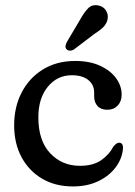

<svg xmlns="http://www.w3.org/2000/svg" viewBox="-20 -694 509 726"><path d="M440 -336Q440 -310.5 425 -294.8Q410 -279 386 -279Q361.5 -279 348.8 -293Q336 -307 336 -330.5V-344.5Q336 -373.5 313.8 -391.5Q291.5 -409.5 251.5 -409.5Q196.5 -409.5 160.8 -366Q125 -322.5 125 -250.5Q125 -162 169.8 -114.5Q214.5 -67 282.5 -67Q332.5 -67 363 -88.5Q393.5 -110 408.5 -139.5Q421 -154.5 430 -154.5Q446 -154 445 -133Q442.5 -95.5 418.2 -62.5Q394 -29.5 352.2 -9.2Q310.5 11 255.5 11Q189.5 11 139.5 -18.2Q89.5 -47.5 61.5 -99.5Q33.5 -151.5 33.5 -220.5Q33.5 -289.5 62 -344.5Q90.5 -399.5 142.5 -431.5Q194.5 -463.5 264.5 -463.5Q319 -463.5 358.2 -445.5Q397.5 -427.5 418.8 -398.5Q440 -369.5 440 -336ZM282.5 -619Q297.5 -646.5 312.8 -662.2Q328 -678 351.5 -673.5Q370.5 -670 380.2 -655Q390 -640 387 -622.5Q384 -605.5 371.8 -592.8Q359.5 -580 338 -566.5L259 -506.5Q252 -502.5 244.5 -502.5Q237 -502.5 232 -507.5Q226.5 -513 227.8 -520.5Q229 -528 233 -535.5Z"/></svg>

Font: Fraunces 72pt S100
Style: Regular
Weight: 400
Version: Version 1.000; ttfautohint (v1.8.3)